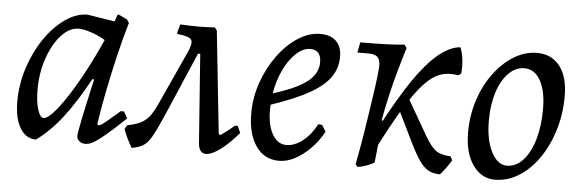

<svg xmlns="http://www.w3.org/2000/svg" viewBox="-39 -580 2137 703"><g transform="rotate(5 1029.5 -229.0)"><path d="M332 -60Q337 -60 343.5 -63.5Q350 -67 365.5 -80Q381 -93 411 -119L423 -118L436 -94Q392 -52 364.5 -29Q337 -6 321 3Q305 12 292 12Q278 12 269 4.5Q260 -3 260 -15Q260 -26 271.5 -81.5Q283 -137 303 -225L297 -227Q248 -137 203 -79.5Q158 -22 110 12Q73 12 51.5 -23.5Q30 -59 30 -122Q30 -184 49.5 -244.5Q69 -305 102 -353.5Q135 -402 176 -431Q217 -460 259 -460L359 -444L368 -469L373 -470L404 -455L412 -443Q396 -390 380 -322.5Q364 -255 350.5 -187.5Q337 -120 329 -64ZM131 -69Q144 -69 166.5 -93.5Q189 -118 216.5 -160.5Q244 -203 273 -257.5Q302 -312 329 -373Q306 -387 278 -396.5Q250 -406 231 -406Q197 -406 167 -373Q137 -340 118.5 -286.5Q100 -233 100 -171Q100 -127 109 -98Q118 -69 131 -69Z M462 12Q452 -5 444 -21Q436 -37 430 -55L438 -69Q468 -75 486.5 -84Q505 -93 518.5 -110Q532 -127 546 -158L636 -355Q652 -390 644 -402Q636 -414 593 -418L591 -422L600 -454Q635 -452 664 -452Q693 -452 727 -454L676 -358L582 -139Q562 -93 548.5 -64.5Q535 -36 523.5 -21Q512 -6 498 1Q484 8 462 12ZM706 -26 682 -353H651L727 -454L735 -444L775 -67L781 -63Q791 -70 804.5 -80Q818 -90 831 -102H842L853 -77Q823 -42 797 -21Q771 0 751.5 7Q732 14 720 6Q708 -2 706 -26Z M1193 -386Q1193 -344 1169 -310.5Q1145 -277 1093 -248Q1041 -219 955 -190Q951 -126 970.5 -87Q990 -48 1025 -48Q1055 -48 1085 -71.5Q1115 -95 1135 -134L1149 -133L1164 -109Q1145 -74 1118 -46.5Q1091 -19 1061.5 -3.5Q1032 12 1003 12Q949 12 918 -32.5Q887 -77 887 -153Q887 -211 906.5 -266.5Q926 -322 958.5 -366.5Q991 -411 1031.5 -437.5Q1072 -464 1114 -464Q1152 -464 1172.5 -444Q1193 -424 1193 -386ZM1082 -406Q1056 -406 1030.5 -382.5Q1005 -359 986 -319.5Q967 -280 959 -232Q1046 -259 1084 -289Q1122 -319 1122 -360Q1122 -406 1082 -406Z M1345 -49 1318 -68Q1385 -203 1439.5 -288.5Q1494 -374 1540.5 -415.5Q1587 -457 1629 -460Q1637 -441 1640 -415.5Q1643 -390 1640 -364L1630 -357Q1595 -364 1564.5 -353.5Q1534 -343 1502.5 -308.5Q1471 -274 1433 -211Q1395 -148 1345 -49ZM1291 9 1284 0Q1290 -30 1297.5 -73Q1305 -116 1312 -163Q1319 -210 1325.5 -253Q1332 -296 1335.5 -327Q1339 -358 1339 -368Q1339 -389 1329 -398.5Q1319 -408 1296 -408H1255L1262 -446Q1319 -446 1359.5 -447.5Q1400 -449 1424 -452L1433 -440Q1421 -402 1407.5 -354Q1394 -306 1383 -257.5Q1372 -209 1365 -169L1379 -161L1362 -101L1353 -14Q1353 -11 1340.5 -5.5Q1328 0 1313.5 4.5Q1299 9 1291 9ZM1595 10Q1571 10 1553.5 1Q1536 -8 1520 -30.5Q1504 -53 1484 -93L1426 -212L1457 -257L1533 -125Q1556 -86 1574 -73.5Q1592 -61 1628 -59L1635 -45Q1626 -30 1616.5 -17Q1607 -4 1595 10Z M1796 12Q1747 12 1715.5 -32.5Q1684 -77 1684 -152Q1684 -214 1702 -270Q1720 -326 1752 -369.5Q1784 -413 1825 -438.5Q1866 -464 1911 -464Q1964 -464 1994.5 -425Q2025 -386 2025 -315Q2025 -249 2007 -190Q1989 -131 1957.5 -85.5Q1926 -40 1884.5 -14Q1843 12 1796 12ZM1836 -43Q1869 -43 1895 -71Q1921 -99 1935.5 -148.5Q1950 -198 1950 -260Q1950 -327 1928.5 -365.5Q1907 -404 1869 -404Q1837 -404 1811 -377.5Q1785 -351 1770.5 -305.5Q1756 -260 1756 -202Q1756 -132 1778.5 -87.5Q1801 -43 1836 -43Z"/></g></svg>

Font: Alegreya
Style: Italic
Weight: 400
Italic angle: -7°
Designer: Juan Pablo del Peral
Foundry: Huerta Tipografica
Version: Version 2.009